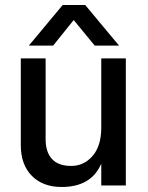

<svg xmlns="http://www.w3.org/2000/svg" viewBox="-20 -740 591 766"><path d="M192 -558H95L230 -720H320L455 -558H358L274 -660ZM482 0H384V-87Q344 6 226 6Q151 6 107 -38.5Q63 -83 63 -161V-507H162V-185Q162 -133 187.5 -105.5Q213 -78 264 -78Q315 -78 349.5 -118Q384 -158 384 -231V-507H482Z"/></svg>

Font: Hind Kochi Medium
Style: Regular
Weight: 500
Designer: Dhruvi Tolia
Foundry: Indian Type Foundry
Version: Version 0.702;PS 1.0;hotconv 1.0.81;makeotf.lib2.5.63406